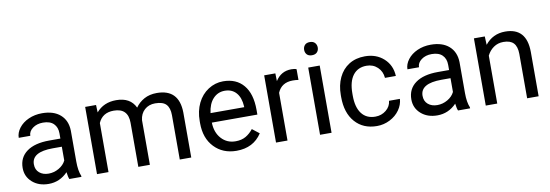

<svg xmlns="http://www.w3.org/2000/svg" viewBox="-55 -1099 4260 1486"><g transform="rotate(-10 2075.0 -356.0)"><path d="M394.5 0Q386.7 -15.6 381.8 -55.7Q318.8 9.8 231.4 9.8Q153.3 9.8 103.3 -34.4Q53.2 -78.6 53.2 -146.5Q53.2 -229 116 -274.7Q178.7 -320.3 292.5 -320.3H380.4V-361.8Q380.4 -409.2 352.1 -437.3Q323.7 -465.3 268.6 -465.3Q220.2 -465.3 187.5 -440.9Q154.8 -416.5 154.8 -381.8H64Q64 -421.4 92 -458.3Q120.1 -495.1 168.2 -516.6Q216.3 -538.1 273.9 -538.1Q365.2 -538.1 417 -492.4Q468.8 -446.8 470.7 -366.7V-123.5Q470.7 -50.8 489.3 -7.8V0ZM244.6 -68.8Q287.1 -68.8 325.2 -90.8Q363.3 -112.8 380.4 -147.9V-256.3H309.6Q143.6 -256.3 143.6 -159.2Q143.6 -116.7 171.9 -92.8Q200.2 -68.8 244.6 -68.8Z M697.3 -528.3 699.7 -469.7Q757.8 -538.1 856.4 -538.1Q967.3 -538.1 1007.3 -453.1Q1033.7 -491.2 1075.9 -514.6Q1118.2 -538.1 1175.8 -538.1Q1349.6 -538.1 1352.5 -354V0H1262.2V-348.6Q1262.2 -405.3 1236.3 -433.3Q1210.4 -461.4 1149.4 -461.4Q1099.1 -461.4 1065.9 -431.4Q1032.7 -401.4 1027.3 -350.6V0H936.5V-346.2Q936.5 -461.4 823.7 -461.4Q734.9 -461.4 702.1 -385.7V0H611.8V-528.3Z M1708 9.8Q1600.6 9.8 1533.2 -60.8Q1465.8 -131.3 1465.8 -249.5V-266.1Q1465.8 -344.7 1495.8 -406.5Q1525.9 -468.3 1579.8 -503.2Q1633.8 -538.1 1696.8 -538.1Q1799.8 -538.1 1856.9 -470.2Q1914.1 -402.3 1914.1 -275.9V-238.3H1556.2Q1558.1 -160.2 1601.8 -112.1Q1645.5 -64 1712.9 -64Q1760.7 -64 1793.9 -83.5Q1827.1 -103 1852.1 -135.3L1907.2 -92.3Q1840.8 9.8 1708 9.8ZM1696.8 -463.9Q1642.1 -463.9 1605 -424.1Q1567.9 -384.3 1559.1 -312.5H1823.7V-319.3Q1819.8 -388.2 1786.6 -426Q1753.4 -463.9 1696.8 -463.9Z M2273.9 -447.3Q2253.4 -450.7 2229.5 -450.7Q2140.6 -450.7 2108.9 -375V0H2018.6V-528.3H2106.4L2107.9 -467.3Q2152.3 -538.1 2233.9 -538.1Q2260.3 -538.1 2273.9 -531.2Z M2455.1 0H2364.7V-528.3H2455.1ZM2357.4 -668.5Q2357.4 -690.4 2370.8 -705.6Q2384.3 -720.7 2410.6 -720.7Q2437 -720.7 2450.7 -705.6Q2464.4 -690.4 2464.4 -668.5Q2464.4 -646.5 2450.7 -631.8Q2437 -617.2 2410.6 -617.2Q2384.3 -617.2 2370.8 -631.8Q2357.4 -646.5 2357.4 -668.5Z M2811.5 -64Q2859.9 -64 2896 -93.3Q2932.1 -122.6 2936 -166.5H3021.5Q3019 -121.1 2990.2 -80.1Q2961.4 -39.1 2913.3 -14.6Q2865.2 9.8 2811.5 9.8Q2703.6 9.8 2639.9 -62.3Q2576.2 -134.3 2576.2 -259.3V-274.4Q2576.2 -351.6 2604.5 -411.6Q2632.8 -471.7 2685.8 -504.9Q2738.8 -538.1 2811 -538.1Q2899.9 -538.1 2958.7 -484.9Q3017.6 -431.6 3021.5 -346.7H2936Q2932.1 -397.9 2897.2 -430.9Q2862.3 -463.9 2811 -463.9Q2742.2 -463.9 2704.3 -414.3Q2666.5 -364.7 2666.5 -271V-253.9Q2666.5 -162.6 2704.1 -113.3Q2741.7 -64 2811.5 -64Z M3449.2 0Q3441.4 -15.6 3436.5 -55.7Q3373.5 9.8 3286.1 9.8Q3208 9.8 3158 -34.4Q3107.9 -78.6 3107.9 -146.5Q3107.9 -229 3170.7 -274.7Q3233.4 -320.3 3347.2 -320.3H3435.1V-361.8Q3435.1 -409.2 3406.7 -437.3Q3378.4 -465.3 3323.2 -465.3Q3274.9 -465.3 3242.2 -440.9Q3209.5 -416.5 3209.5 -381.8H3118.7Q3118.7 -421.4 3146.7 -458.3Q3174.8 -495.1 3222.9 -516.6Q3271 -538.1 3328.6 -538.1Q3419.9 -538.1 3471.7 -492.4Q3523.4 -446.8 3525.4 -366.7V-123.5Q3525.4 -50.8 3543.9 -7.8V0ZM3299.3 -68.8Q3341.8 -68.8 3379.9 -90.8Q3418 -112.8 3435.1 -147.9V-256.3H3364.3Q3198.2 -256.3 3198.2 -159.2Q3198.2 -116.7 3226.6 -92.8Q3254.9 -68.8 3299.3 -68.8Z M3752.4 -528.3 3755.4 -461.9Q3815.9 -538.1 3913.6 -538.1Q4081.1 -538.1 4082.5 -349.1V0H3992.2V-349.6Q3991.7 -406.7 3966.1 -434.1Q3940.4 -461.4 3886.2 -461.4Q3842.3 -461.4 3809.1 -438Q3775.9 -414.6 3757.3 -376.5V0H3667V-528.3Z"/></g></svg>

Font: Roboto
Style: Regular
Weight: 400
Designer: Google
Version: Version 2.134; 2016; ttfautohint (v1.6)